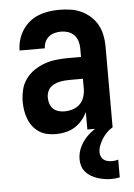

<svg xmlns="http://www.w3.org/2000/svg" viewBox="-53 -569 582 833"><g transform="rotate(-5 237.5 -152.5)"><path d="M176 8Q157 8 138 4Q119 0 103 -10.5Q87 -21 75.5 -36Q64 -51 57 -69Q50 -87 47 -106Q44 -125 44 -144Q44 -169 50 -195Q56 -221 71 -242Q86 -263 108 -278Q130 -293 154 -301.5Q178 -310 204 -313Q230 -316 256 -316H313V-354Q313 -369 308.5 -384.5Q304 -400 293 -411.5Q282 -423 267 -428Q252 -433 236 -433Q222 -433 208 -429.5Q194 -426 183 -417Q172 -408 166 -394.5Q160 -381 160 -367H50Q50 -390 56.5 -412.5Q63 -435 75.5 -454.5Q88 -474 106 -489Q124 -504 145.5 -512.5Q167 -521 190 -524.5Q213 -528 236 -528Q260 -528 284.5 -524.5Q309 -521 331 -511Q353 -501 371.5 -484.5Q390 -468 401.5 -447Q413 -426 418 -402Q423 -378 423 -354V0H313V-76Q304 -57 290 -40.5Q276 -24 258 -13Q240 -2 219 3Q198 8 176 8ZM221 -87Q239 -87 257 -92.5Q275 -98 288 -110.5Q301 -123 307 -141Q313 -159 313 -177V-221H256Q245 -221 233.5 -220Q222 -219 210.5 -216.5Q199 -214 188.5 -209Q178 -204 170 -196Q162 -188 158 -176.5Q154 -165 154 -154Q154 -140 158 -127Q162 -114 171.5 -104.5Q181 -95 194 -91Q207 -87 221 -87ZM399 223Q383 223 368 220.5Q353 218 338.5 213.5Q324 209 310.5 201Q297 193 287 181.5Q277 170 272.5 155.5Q268 141 268 126Q268 96 282 69Q296 42 318 22Q340 2 367 -12Q394 -26 423 -33V0Q409 8 397.5 19.5Q386 31 377.5 44.5Q369 58 363 73Q357 88 357 104Q357 113 361 122Q365 131 372.5 136.5Q380 142 389.5 144Q399 146 408 146Q415 146 421.5 145Q428 144 435 142V219Q426 221 417 222Q408 223 399 223Z"/></g></svg>

Font: Iosevka QP
Style: Bold
Weight: 700
Designer: Belleve Invis
Foundry: Belleve Invis
Version: Version 20.0.0; ttfautohint (v1.8.4)